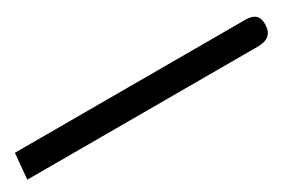

<svg xmlns="http://www.w3.org/2000/svg" viewBox="-8 -242 628 423"><g transform="rotate(-30 306.5 -30.5)"><path d="M-5.9 2H580.1C603.5 2 619.1 -6.8 619.1 -33.2C619.1 -51.8 610.8 -63 585.9 -63H0Z"/></g></svg>

Font: Cascadia Code Light
Style: Regular
Weight: 300
Monospace: yes
Designer: Aaron Bell
Foundry: Saja Typeworks
Version: Version 2404.023